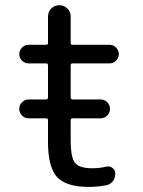

<svg xmlns="http://www.w3.org/2000/svg" viewBox="-20 -735 553 744"><path d="M91.8 -276.4Q76.2 -276.4 65.4 -287.1Q54.7 -297.9 54.7 -313Q54.7 -328.1 65.4 -338.9Q76.2 -349.6 91.8 -349.6H158.2Q166 -349.6 166 -357.4V-482.4Q166 -489.3 158.2 -489.3H90.8Q76.2 -489.3 65.4 -500Q54.7 -510.7 54.7 -525.4Q54.7 -540 65.4 -550.8Q76.2 -561.5 90.8 -561.5H158.2Q166 -561.5 166 -568.4V-670.9Q166 -689.5 178.7 -702.1Q191.4 -714.8 210 -714.8Q228.5 -714.8 241.2 -702.1Q253.9 -689.5 253.9 -670.9V-568.4Q253.9 -561.5 261.7 -561.5H404.3Q418.9 -561.5 429.7 -550.8Q440.4 -540 440.4 -525.4Q440.4 -510.7 429.7 -500Q418.9 -489.3 404.3 -489.3H261.7Q253.9 -489.3 253.9 -482.4V-357.4Q253.9 -349.6 261.7 -349.6H369.1Q384.8 -349.6 395.5 -338.9Q406.2 -328.1 406.2 -313Q406.2 -297.9 395.5 -287.1Q384.8 -276.4 369.1 -276.4H261.7Q253.9 -276.4 253.9 -269.5V-192.4Q253.9 -124 271 -103.5Q288.1 -83 337.9 -83Q364.3 -83 390.6 -88.9Q404.3 -92.8 415.5 -84.5Q426.8 -76.2 426.8 -62.5Q426.8 -51.8 422.4 -41.5Q418 -31.2 409.2 -24.9Q400.4 -18.6 389.6 -16.6Q357.4 -10.7 325.2 -10.7Q236.3 -10.7 201.2 -48.8Q166 -86.9 166 -185.5V-269.5Q166 -276.4 158.2 -276.4Z"/></svg>

Font: Gen Jyuu Gothic P Regular
Style: Regular
Weight: 400
Designer: [Source Han Sans]
Ryoko NISHIZUKA  (kana & ideographs); Paul D. Hunt (Latin, Greek & Cyrillic); Wenlong ZHANG  (bopomofo
Version: Version 1.002.20150607